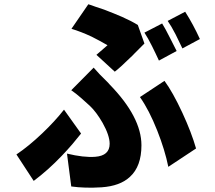

<svg xmlns="http://www.w3.org/2000/svg" viewBox="-20 -815 1009 900"><path d="M657 -611Q653 -608 645 -599L612 -566Q602 -555 592 -546Q542 -497 518 -479L432 -558Q465 -586 484 -603Q446 -625 410 -643Q361 -666 315 -680L394 -795Q408 -791 426 -784L468 -770Q515 -752 552 -736Q595 -717 626 -698ZM835 -588Q819 -622 803 -654Q783 -693 766 -717L848 -760Q886 -700 917 -632ZM725 -531 710 -563 693 -598Q673 -638 657 -662L740 -705Q755 -681 776 -639Q793 -607 808 -576ZM589 14Q543 57 456 63Q378 68 314 59L294 -95Q372 -76 426 -80Q494 -85 494 -141Q494 -180 461 -239Q431 -291 401 -319L361 -355Q336 -377 314 -392L419 -498Q432 -483 447 -467L487 -427L494 -419Q643 -266 643 -134Q643 -35 589 14ZM769 -33Q753 -112 717 -203Q679 -299 636 -360L751 -436Q790 -383 835 -286Q878 -193 899 -119ZM360 -189Q339 -163 319 -139Q294 -110 269 -84Q206 -18 138 33L57 -91Q115 -130 178 -190Q237 -246 280 -301Z"/></svg>

Font: Xiangcui Wave Sans Xiangcui Wave Sans
Style: Regular
Weight: 800
Width: 3
Version: Version 0.920;March 28, 2024;FontCreator 14.0.0.2814 64-bit